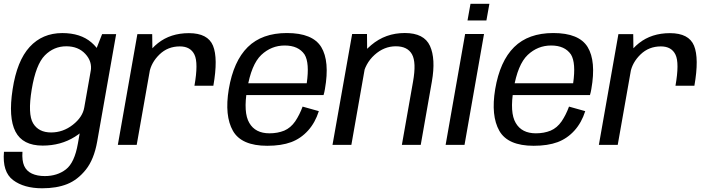

<svg xmlns="http://www.w3.org/2000/svg" viewBox="-37 -775 3796 1027"><path d="M188.7 232.1Q265.8 232.1 322 209.8Q378.3 187.4 422.1 132.6Q465.8 77.8 482.7 -17.1L584.3 -592.4H509.2L461.6 -471.3L379.7 -7.6Q361.9 95.2 315.6 131Q269.2 166.8 202.5 166.8Q162.3 166.8 133.6 153.5Q104.8 140.1 92.3 112.2Q79.9 84.2 83.1 37H-15.8Q-25.2 144.4 33 188.3Q91.3 232.1 188.7 232.1ZM191.1 3.8Q288.4 3.8 363.9 -43.7Q439.4 -91.2 448.8 -145.6L413.8 -200.3Q404.9 -148.4 352.6 -107.5Q300.2 -66.5 236.3 -66.5Q169.6 -66.5 140.2 -115.3Q110.7 -164 132.7 -297Q154.8 -430.2 202.9 -478.8Q251 -527.4 317.6 -527.4Q381.6 -527.4 419.4 -486.6Q457.2 -445.9 448.3 -394.5L501.4 -445Q510.5 -497.6 452.1 -547.9Q393.7 -598.1 296.3 -598.1Q189.6 -598.1 121.6 -523.9Q53.7 -449.7 30.5 -297.4Q7.1 -145.9 45.7 -71Q84.4 3.8 191.1 3.8Z M1003.1 -316.5H1104.3Q1130 -463.2 1102.4 -530.5Q1074.7 -597.7 973.5 -597.7Q875.3 -597.7 807.8 -544.2Q740.3 -490.7 726.9 -414.4L761.9 -386.2Q771.7 -440.5 816.1 -483.7Q860.5 -526.8 925.1 -526.8Q981.9 -526.8 1003.2 -482.6Q1024.6 -438.3 1003.1 -316.5ZM593.3 0H694.2L778.6 -477.8L777.1 -592.4H697.8Z M1392.5 4.8 1404.4 -61.9Q1328.6 -61.9 1296.6 -117.4Q1263.9 -172.1 1284.9 -297.5Q1307 -430.5 1360.8 -481.3Q1414.4 -531.6 1486 -531.6Q1559.4 -531.6 1592.2 -483.3Q1619.4 -438.3 1603.7 -329.6H1279.7L1268.7 -266.6H1693.7Q1698.3 -281.7 1701.1 -299Q1727.2 -447.6 1681.4 -523.2Q1635.3 -598.3 1497.6 -598.3Q1364.2 -598.3 1288 -523Q1212 -447.8 1186.7 -297.7Q1163.2 -155.6 1209 -75.1Q1254.5 4.8 1392.5 4.8ZM1404.4 -61.9 1392.5 4.8Q1467.9 4.8 1520.5 -14.7Q1572.4 -34.1 1611.1 -77.1Q1649.1 -119.4 1668.4 -180.5L1581.6 -204.8Q1565.7 -161.2 1542.1 -126Q1517.8 -91 1483.4 -76.3Q1447.9 -61.9 1404.4 -61.9Z M1741.5 0H1842.4L1927.1 -481.1L1926 -593H1846.6ZM2112.6 0H2213.5L2273.1 -339Q2294.3 -460.4 2262.9 -529.4Q2231.4 -598.4 2128.4 -598.4Q2024.9 -598.4 1948.7 -533.9Q1872.5 -469.4 1859.6 -396.7L1903.2 -365.3Q1915.5 -435.3 1966.4 -481.4Q2017.3 -527.4 2080.3 -527.4Q2142.8 -527.4 2166.8 -484.4Q2190.7 -441.4 2172.3 -338.3Z M2346.6 0H2447.7L2552 -593H2450.9ZM2479.7 -754.8 2463.7 -665.6H2564.8L2580.8 -754.8Z M2817.5 4.8 2829.4 -61.9Q2753.6 -61.9 2721.6 -117.4Q2688.9 -172.1 2709.9 -297.5Q2732 -430.5 2785.8 -481.3Q2839.4 -531.6 2911 -531.6Q2984.4 -531.6 3017.2 -483.3Q3044.4 -438.3 3028.7 -329.6H2704.7L2693.7 -266.6H3118.7Q3123.3 -281.7 3126.1 -299Q3152.2 -447.6 3106.4 -523.2Q3060.3 -598.3 2922.6 -598.3Q2789.2 -598.3 2713 -523Q2637 -447.8 2611.7 -297.7Q2588.2 -155.6 2634 -75.1Q2679.5 4.8 2817.5 4.8ZM2829.4 -61.9 2817.5 4.8Q2892.9 4.8 2945.5 -14.7Q2997.4 -34.1 3036.1 -77.1Q3074.1 -119.4 3093.4 -180.5L3006.6 -204.8Q2990.7 -161.2 2967.1 -126Q2942.8 -91 2908.4 -76.3Q2872.9 -61.9 2829.4 -61.9Z M3576.1 -316.5H3677.3Q3703 -463.2 3675.4 -530.5Q3647.7 -597.7 3546.5 -597.7Q3448.3 -597.7 3380.8 -544.2Q3313.3 -490.7 3299.9 -414.4L3334.9 -386.2Q3344.7 -440.5 3389.1 -483.7Q3433.5 -526.8 3498.1 -526.8Q3554.9 -526.8 3576.2 -482.6Q3597.6 -438.3 3576.1 -316.5ZM3166.3 0H3267.2L3351.6 -477.8L3350.1 -592.4H3270.8Z"/></svg>

Font: Anybody Thin
Style: Italic
Weight: 100
Italic angle: -10°
Designer: Tyler Finck
Foundry: Etcetera Type Company
Version: Version 1.114;gftools[0.9.25]